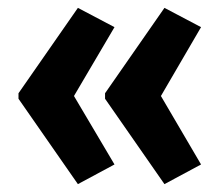

<svg xmlns="http://www.w3.org/2000/svg" viewBox="-20 -518 561 488"><path d="M27 -281 178 -498 271 -449 168 -274 271 -100 178 -50 27 -267ZM247 -281 398 -498 491 -449 389 -274 491 -100 398 -50 247 -267Z"/></svg>

Font: Noto Sans ExtraCondensed
Style: Bold
Weight: 700
Width: 2
Designer: Monotype Design Team
Foundry: Monotype Imaging Inc.
Version: Version 2.013; ttfautohint (v1.8.4.7-5d5b)